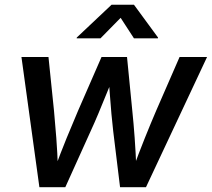

<svg xmlns="http://www.w3.org/2000/svg" viewBox="-20 -775 877 795"><path d="M143.1 0 68.8 -539.1H180.7L203.6 -316.4Q208.5 -265.1 213.1 -204.3Q217.8 -143.6 220.2 -70.3H204.6Q230.5 -141.1 255.4 -202.1Q280.3 -263.2 303.2 -316.4L400.4 -539.1H505.9L527.8 -316.4Q533.2 -265.1 537.6 -204.3Q542 -143.6 544.9 -70.3H528.8Q554.7 -141.1 579.1 -201.9Q603.5 -262.7 626.5 -316.4L723.6 -539.1H837.4L584.5 0H477.1L448.7 -232.4Q444.8 -265.6 441.4 -303.2Q438 -340.8 435.1 -381.1Q432.1 -421.4 429.2 -460.4H451.2Q435.1 -421.4 418.9 -381.6Q402.8 -341.8 387 -304Q371.1 -266.1 355.5 -232.4L250.5 0ZM396 -616.2H297.4L297.9 -619.6L441.9 -755.4H534.7L634.3 -619.6L633.8 -616.2H534.7L479.5 -701.2Z"/></svg>

Font: Inter 18pt Medium
Style: Italic
Weight: 500
Italic angle: -9.3988°
Designer: Rasmus Andersson
Foundry: rsms
Version: Version 4.001;git-66647c0bb